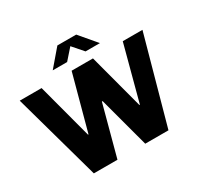

<svg xmlns="http://www.w3.org/2000/svg" viewBox="-182 -1101 1356 1317"><g transform="rotate(-30 496.0 -442.5)"><path d="M201 0 10 -686H183L299 -250H303L421 -686H590L706 -250H710L826 -686H982L792 0H608L501 -399H495L388 0ZM310 -753 423 -885H572L684 -753H570L481 -855H514L424 -753Z"/></g></svg>

Font: Chivo Medium
Style: Bold
Weight: 700
Version: Version 2.002